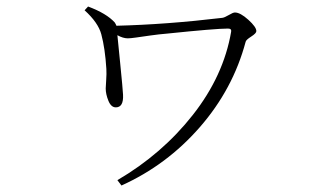

<svg xmlns="http://www.w3.org/2000/svg" viewBox="-20 -528 1040 595"><path d="M242.2 -496.1 252.9 -507.8Q310.5 -486.3 335.9 -458Q338.9 -453.1 340.8 -448.2Q496.1 -452.1 668.9 -472.7Q675.8 -473.6 689 -481.4Q702.1 -489.3 708 -489.3Q724.6 -489.3 749.5 -466.8Q774.4 -444.3 774.4 -431.6Q774.4 -424.8 758.3 -414.6Q742.2 -404.3 741.2 -398.4Q702.1 -252 599.6 -134.3Q497.1 -16.6 356.4 46.9L343.8 30.3Q482.4 -50.8 577.6 -171.9Q672.9 -293 696.3 -429.7Q698.2 -439.5 686.5 -439.5Q648.4 -439.5 497.1 -423.8Q473.6 -421.9 445.8 -418Q418 -414.1 400.9 -411.6Q383.8 -409.2 376 -409.2Q361.3 -409.2 343.8 -418.9Q344.7 -410.2 352.5 -331.5Q360.4 -252.9 361.3 -234.4Q363.3 -195.3 338.9 -195.3Q324.2 -195.3 315.9 -215.8Q307.6 -236.3 307.6 -253.9Q307.6 -260.7 309.1 -280.3Q310.5 -299.8 309.6 -314.5Q305.7 -377.9 293.9 -421.9Q284.2 -458 242.2 -496.1Z"/></svg>

Font: GenYoMin TW TTF ExtraLight
Style: Regular
Weight: 250
Version: Version 1.300